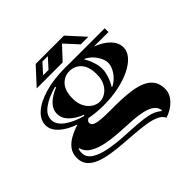

<svg xmlns="http://www.w3.org/2000/svg" viewBox="-247 -1018 1554 1554"><g transform="rotate(-45 530.0 -241.5)"><path d="M234 -624 368 -770H692L825 -624H738L635 -736L531 -624ZM345 -662H407L482 -745H420ZM520 -143Q437 -143 360 -158Q336 -145 336 -126Q336 -103 362.5 -92.5Q389 -82 434 -79Q479 -76 535.5 -76.5Q592 -77 651.5 -75Q711 -73 767.5 -64.5Q824 -56 869 -36.5Q914 -17 940.5 19.5Q967 56 967 114Q967 169 923 216.5Q879 264 809 287Q795 255 756 237Q717 219 661 210Q605 201 540 196Q475 191 408.5 186Q342 181 280.5 171Q219 161 170.5 142Q122 123 93.5 89.5Q65 56 65 4Q65 -47 92 -83Q119 -119 164 -143.5Q209 -168 261 -184Q176 -213 124.5 -260Q73 -307 73 -362Q73 -423 127.5 -472Q182 -521 282.5 -550.5Q383 -580 520 -580Q544 -580 567 -579H967V-536H801Q880 -506 923 -460.5Q966 -415 966 -362Q966 -317 931.5 -277Q897 -237 835.5 -207Q774 -177 693.5 -160Q613 -143 520 -143ZM520 -186Q552 -186 584 -205.5Q616 -225 637.5 -264Q659 -303 659 -361Q659 -448 619.5 -492Q580 -536 520 -536Q461 -536 421 -492Q381 -448 381 -361Q381 -303 402.5 -264Q424 -225 456 -205.5Q488 -186 520 -186ZM349 -194 353 -203Q285 -229 244.5 -270Q204 -311 204 -362Q204 -413 244 -453Q284 -493 351 -519L348 -528Q252 -502 194 -459.5Q136 -417 136 -362Q136 -307 194.5 -263.5Q253 -220 349 -194ZM678 -201Q730 -230 760 -275.5Q790 -321 790 -361Q790 -399 760.5 -445Q731 -491 679 -519L672 -517Q694 -482 708 -439Q722 -396 722 -361Q722 -326 708 -283Q694 -240 671 -203ZM818 220 826 218Q820 179 789 156.5Q758 134 709.5 123Q661 112 601 108Q541 104 475 101Q395 97 322 84Q249 71 198.5 41.5Q148 12 135 -39L128 -38Q121 -18 121 2Q121 52 167 83Q213 114 292.5 129.5Q372 145 473 150Q558 154 615.5 159Q673 164 710.5 171.5Q748 179 773 191Q798 203 818 220Z"/></g></svg>

Font: Diplomata
Style: Regular
Weight: 400
Designer: Eduardo Rodriguez Tunni
Foundry: Eduardo Rodriguez Tunni
Version: Version 1.002; ttfautohint (v1.8.4.7-5d5b);gftools[0.9.23]